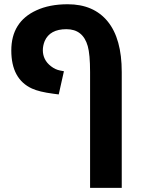

<svg xmlns="http://www.w3.org/2000/svg" viewBox="-20 -661 679 921"><path d="M304.7 -640.6Q429.2 -640.6 496.6 -558.1Q564 -475.6 564 -315.4V240.2H412.1V-315.4Q412.1 -400.4 400.9 -439.9Q377.9 -521 298.6 -521Q219.2 -521 194.3 -463.9Q185.5 -441.9 185.5 -419.7Q185.5 -397.5 195.1 -377.9Q204.6 -358.4 225.1 -342.8Q245.6 -327.1 268.1 -322.8L286.6 -319.3L261.7 -208L235.8 -211.4Q168 -220.2 133.3 -236.3Q34.2 -281.7 34.2 -418.9Q34.2 -556.2 154.3 -611.3Q217.3 -640.6 304.7 -640.6Z"/></svg>

Font: OpenSansHebrew-Bold
Style: Bold
Weight: 700
Foundry: Ascender Corporation, Yanek Iontef
Version: Version 2.001;PS 002.001;hotconv 1.0.70;makeotf.lib2.5.58329